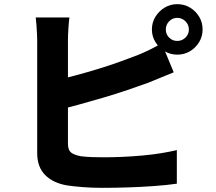

<svg xmlns="http://www.w3.org/2000/svg" viewBox="-20 -855 1040 924"><path d="M778 -713Q778 -690 794 -674Q810 -658 833 -658Q856 -658 872.5 -674Q889 -690 889 -713Q889 -736 872.5 -752.5Q856 -769 833 -769Q810 -769 794 -752.5Q778 -736 778 -713ZM711 -713Q711 -747 728 -774.5Q745 -802 772.5 -818.5Q800 -835 833 -835Q867 -835 894.5 -818.5Q922 -802 938.5 -774.5Q955 -747 955 -713Q955 -680 938.5 -652.5Q922 -625 894.5 -608.5Q867 -592 833 -592Q800 -592 772.5 -608.5Q745 -625 728 -652.5Q711 -680 711 -713ZM314 -771Q311 -748 309 -715.5Q307 -683 307 -661Q307 -645 307 -608Q307 -571 307 -521Q307 -471 307 -416.5Q307 -362 307 -311.5Q307 -261 307 -221.5Q307 -182 307 -163Q307 -133 322 -121Q337 -109 370 -103Q393 -100 421 -99Q449 -98 481 -98Q520 -98 567.5 -100Q615 -102 664.5 -106.5Q714 -111 757 -118Q800 -125 831 -133V29Q783 36 720 40.5Q657 45 592.5 47Q528 49 472 49Q422 49 378 45.5Q334 42 301 37Q234 25 196.5 -13.5Q159 -52 159 -118Q159 -148 159 -194.5Q159 -241 159 -297Q159 -353 159 -410.5Q159 -468 159 -518.5Q159 -569 159 -607Q159 -645 159 -661Q159 -672 158 -692Q157 -712 155.5 -733.5Q154 -755 152 -771ZM242 -467Q291 -478 345 -492.5Q399 -507 453 -523.5Q507 -540 555.5 -557.5Q604 -575 643 -590Q670 -601 698 -614.5Q726 -628 758 -647L816 -507Q786 -495 752.5 -481Q719 -467 694 -457Q650 -441 594 -422Q538 -403 477 -385Q416 -367 355.5 -350.5Q295 -334 243 -322Z"/></svg>

Font: Noto Sans SC Thin ExtraBold
Style: Regular
Weight: 800
Version: Version 2.004-H2;hotconv 1.0.118;makeotfexe 2.5.65603